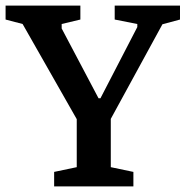

<svg xmlns="http://www.w3.org/2000/svg" viewBox="-31 -668 665 688"><path d="M163 0V-52L244 -69V-241L50 -582L-11 -598V-648H257V-598L190 -582V-566L322 -316H329L461 -571V-582L380 -598V-648H614V-598L551 -581L366 -242V-69L447 -52V0Z"/></svg>

Font: Faustina Light SemiBold
Style: Regular
Weight: 600
Version: Version 1.200